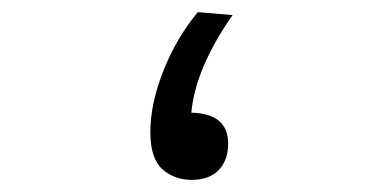

<svg xmlns="http://www.w3.org/2000/svg" viewBox="-20 -295 626 318"><path d="M297.4 2.9Q268.6 2.9 248.8 -14.9Q229 -32.7 229 -76.2Q229 -123 250.5 -177.5Q272 -231.9 307.6 -274.9L365.2 -270Q303.7 -182.1 296.9 -108.4Q357.9 -106.9 357.9 -57.1Q357.9 -29.8 342.3 -13.4Q326.7 2.9 297.4 2.9Z"/></svg>

Font: CaskaydiaMono NF SemiLight
Style: Regular
Weight: 350
Designer: Aaron Bell
Foundry: Saja Typeworks
Version: Version 2111.001; ttfautohint (v1.8.4);Nerd Fonts 3.1.1